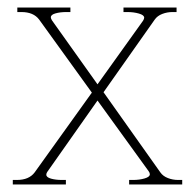

<svg xmlns="http://www.w3.org/2000/svg" viewBox="-20 -490 518 510"><path d="M464 -12V0H323V-12H334Q350 -12 364 -16Q378 -20 378 -27Q378 -31 375 -35L239 -223L106 -34Q103 -30 103 -26Q103 -19 115.5 -15.5Q128 -12 144 -12H155V0H14V-12H25Q57 -12 72 -32L224 -244L84 -438Q69 -458 37 -458H26V-470H167V-458H156Q140 -458 127.5 -454.5Q115 -451 115 -444Q115 -441 118 -436L239 -266L360 -435Q363 -440 363 -443Q363 -450 349 -454Q335 -458 319 -458H308V-470H449V-458H438Q424 -458 411 -453Q398 -448 391 -438L255 -245L406 -32Q413 -22 426 -17Q439 -12 453 -12Z"/></svg>

Font: Taviraj Thin
Style: Regular
Weight: 100
Designer: Katatrad Team
Foundry: CadsonDemak
Version: Version 1.030